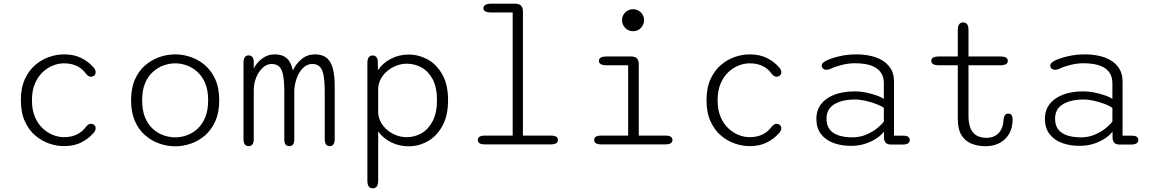

<svg xmlns="http://www.w3.org/2000/svg" viewBox="-20 -782 6230 1040"><path d="M326 9.5Q288 9.5 247.2 -4.2Q206.5 -18 171.5 -47.5Q136.5 -77 114.8 -124.5Q93 -172 93 -239Q93 -306 114.8 -353.5Q136.5 -401 171.5 -430.5Q206.5 -460 247.2 -473.8Q288 -487.5 326 -487.5Q381 -487.5 419.8 -468Q458.5 -448.5 483 -420.5Q491 -413 494.5 -405.5Q498 -398 498 -391Q498 -379.5 490.2 -373Q482.5 -366.5 473 -366.5Q464.5 -366.5 457.5 -371.2Q450.5 -376 443.5 -385.5Q425 -411 395.5 -425Q366 -439 326 -439Q297 -439 266.8 -427Q236.5 -415 210.5 -390.5Q184.5 -366 168.8 -328.2Q153 -290.5 153 -239Q153 -187.5 168.8 -149.8Q184.5 -112 210.5 -87.5Q236.5 -63 266.8 -51Q297 -39 326 -39Q366 -39 395.5 -53.2Q425 -67.5 443.5 -92.5Q450.5 -101.5 457.5 -106.5Q464.5 -111.5 473 -111.5Q482.5 -111.5 490.2 -105.2Q498 -99 498 -87.5Q498 -80 494.2 -72.5Q490.5 -65 483 -58Q458.5 -30 419.8 -10.2Q381 9.5 326 9.5Z M929 10.5Q886 10.5 844 -4Q802 -18.5 766.8 -48.8Q731.5 -79 710.8 -126.2Q690 -173.5 690 -239Q690 -304.5 710.8 -351.5Q731.5 -398.5 766.8 -428.5Q802 -458.5 844 -473Q886 -487.5 929 -487.5Q971.5 -487.5 1013.8 -473Q1056 -458.5 1090.8 -428.5Q1125.5 -398.5 1146.5 -351.5Q1167.5 -304.5 1167.5 -239Q1167.5 -173.5 1146.5 -126.2Q1125.5 -79 1090.8 -48.8Q1056 -18.5 1013.8 -4Q971.5 10.5 929 10.5ZM929 -38Q959.5 -38 990.8 -48.8Q1022 -59.5 1048.5 -83.2Q1075 -107 1091.2 -145.2Q1107.5 -183.5 1107.5 -239Q1107.5 -293.5 1091.2 -331.5Q1075 -369.5 1048.5 -393.2Q1022 -417 990.8 -428Q959.5 -439 929 -439Q898.5 -439 867 -428Q835.5 -417 808.8 -393.2Q782 -369.5 766 -331.5Q750 -293.5 750 -239Q750 -183.5 766 -145.2Q782 -107 808.8 -83.2Q835.5 -59.5 867 -48.8Q898.5 -38 929 -38Z M1547 9.5Q1535 9.5 1527.5 1.5Q1520 -6.5 1520 -27V-283Q1520 -340 1513.8 -373.2Q1507.5 -406.5 1492.5 -421Q1477.5 -435.5 1451.5 -435.5Q1424 -435.5 1402 -414.2Q1380 -393 1367.2 -360.8Q1354.5 -328.5 1354.5 -294.5V-29Q1354.5 9.5 1327 9.5Q1299 9.5 1299 -29V-442Q1299 -482 1327 -482Q1339 -482 1346.8 -473Q1354.5 -464 1354.5 -446V-411Q1370 -442.5 1400 -465Q1430 -487.5 1468 -487.5Q1509 -487.5 1532.8 -466.8Q1556.5 -446 1566.5 -400.5Q1584 -437.5 1614.5 -462.5Q1645 -487.5 1686.5 -487.5Q1743.5 -487.5 1768.2 -446.5Q1793 -405.5 1793 -315V-29Q1793 9.5 1766 9.5Q1739 9.5 1739 -29V-283Q1739 -340 1732.8 -373.2Q1726.5 -406.5 1711.8 -421Q1697 -435.5 1671 -435.5Q1643 -435.5 1621 -413.5Q1599 -391.5 1586.5 -356.5Q1574 -321.5 1574 -282.5V-27Q1574 -6.5 1566.5 1.5Q1559 9.5 1547 9.5Z M1970 -440.5Q1970 -481.5 1999 -481.5Q2010.5 -481.5 2018 -473.5Q2025.5 -465.5 2026.5 -449.5L2027 -401.5Q2053 -440.5 2097.2 -463.5Q2141.5 -486.5 2193 -486.5Q2248 -486.5 2296.8 -459.8Q2345.5 -433 2376.2 -378Q2407 -323 2407 -239Q2407 -155.5 2376.2 -99.8Q2345.5 -44 2296.8 -16.8Q2248 10.5 2193 10.5Q2142 10.5 2098.2 -11.5Q2054.5 -33.5 2028.5 -70V197Q2028.5 238 1999 238Q1970 238 1970 197ZM2028.5 -166.5Q2033 -129 2056 -100Q2079 -71 2113 -55Q2147 -39 2183 -39Q2226.5 -39 2263.8 -60.5Q2301 -82 2324 -126.8Q2347 -171.5 2347 -239Q2347 -308.5 2324 -352Q2301 -395.5 2263.8 -416.2Q2226.5 -437 2183 -437Q2147 -437 2112.8 -420.2Q2078.5 -403.5 2055.2 -374Q2032 -344.5 2028.5 -305.5Z M2606 0Q2586.5 0 2577.2 -6.2Q2568 -12.5 2568 -23.5Q2568 -35.5 2577.2 -41.5Q2586.5 -47.5 2606 -47.5H2757V-714.5H2640Q2619.5 -714.5 2609 -720.5Q2598.5 -726.5 2598.5 -738Q2598.5 -749 2609 -755.5Q2619.5 -762 2640 -762H2771.5Q2791.5 -762 2802 -751.5Q2812.5 -741 2812.5 -720.5V-47.5H2964Q2983.5 -47.5 2992.8 -41.5Q3002 -35.5 3002 -23.5Q3002 -12.5 2992.8 -6.2Q2983.5 0 2964 0Z M3236.5 -47.5H3382.5V-428.5H3264Q3244 -428.5 3234 -434.8Q3224 -441 3224 -452.5Q3224 -463.5 3234 -469.8Q3244 -476 3264 -476H3399Q3440 -476 3440 -435V-47.5H3584Q3603.5 -47.5 3613 -41.5Q3622.5 -35.5 3622.5 -23.5Q3622.5 -12.5 3613 -6.2Q3603.5 0 3584 0H3236.5Q3216.5 0 3207.5 -6.2Q3198.5 -12.5 3198.5 -23.5Q3198.5 -35.5 3207.5 -41.5Q3216.5 -47.5 3236.5 -47.5ZM3349.5 -673Q3349.5 -689.5 3357.5 -703Q3365.5 -716.5 3379 -724.2Q3392.5 -732 3409 -732Q3425.5 -732 3439 -724.2Q3452.5 -716.5 3460.5 -703Q3468.5 -689.5 3468.5 -673Q3468.5 -656.5 3460.5 -642.8Q3452.5 -629 3439 -621Q3425.5 -613 3409 -613Q3392.5 -613 3379 -621Q3365.5 -629 3357.5 -642.8Q3349.5 -656.5 3349.5 -673Z M4040 9.5Q4002 9.5 3961.2 -4.2Q3920.5 -18 3885.5 -47.5Q3850.5 -77 3828.8 -124.5Q3807 -172 3807 -239Q3807 -306 3828.8 -353.5Q3850.5 -401 3885.5 -430.5Q3920.5 -460 3961.2 -473.8Q4002 -487.5 4040 -487.5Q4095 -487.5 4133.8 -468Q4172.5 -448.5 4197 -420.5Q4205 -413 4208.5 -405.5Q4212 -398 4212 -391Q4212 -379.5 4204.2 -373Q4196.5 -366.5 4187 -366.5Q4178.5 -366.5 4171.5 -371.2Q4164.5 -376 4157.5 -385.5Q4139 -411 4109.5 -425Q4080 -439 4040 -439Q4011 -439 3980.8 -427Q3950.5 -415 3924.5 -390.5Q3898.5 -366 3882.8 -328.2Q3867 -290.5 3867 -239Q3867 -187.5 3882.8 -149.8Q3898.5 -112 3924.5 -87.5Q3950.5 -63 3980.8 -51Q4011 -39 4040 -39Q4080 -39 4109.5 -53.2Q4139 -67.5 4157.5 -92.5Q4164.5 -101.5 4171.5 -106.5Q4178.5 -111.5 4187 -111.5Q4196.5 -111.5 4204.2 -105.2Q4212 -99 4212 -87.5Q4212 -80 4208.2 -72.5Q4204.5 -65 4197 -58Q4172.5 -30 4133.8 -10.2Q4095 9.5 4040 9.5Z M4807 1Q4787.5 1 4778.8 -7.8Q4770 -16.5 4768.5 -32L4768 -69Q4757.5 -54 4732.8 -36Q4708 -18 4671.5 -5Q4635 8 4589.5 8Q4536 8 4493.5 -8Q4451 -24 4426.5 -56.5Q4402 -89 4402 -138.5Q4402 -185.5 4428 -218.8Q4454 -252 4500.8 -269.5Q4547.5 -287 4609 -287Q4641 -287 4673.2 -280.2Q4705.5 -273.5 4731 -264Q4756.5 -254.5 4767.5 -246.5V-330Q4767.5 -364.5 4753.2 -386.2Q4739 -408 4715.8 -419.5Q4692.5 -431 4665.2 -435.2Q4638 -439.5 4611.5 -439.5Q4577.5 -439.5 4541 -430.5Q4504.5 -421.5 4481.5 -410.5Q4474.5 -407 4468.2 -405.5Q4462 -404 4457 -404Q4445.5 -404 4438.2 -410.5Q4431 -417 4431 -426.5Q4431 -435.5 4438.5 -442.2Q4446 -449 4458 -455Q4484.5 -467.5 4527.5 -477.5Q4570.5 -487.5 4620 -487.5Q4654.5 -487.5 4690.2 -480.5Q4726 -473.5 4755.8 -456.8Q4785.5 -440 4804 -411.5Q4822.5 -383 4822.5 -340V-47H4874.5Q4891 -47 4899.5 -40.8Q4908 -34.5 4908 -23.5Q4908 -12.5 4899 -5.8Q4890 1 4869 1ZM4767.5 -197.5Q4755 -207.5 4728 -218Q4701 -228.5 4669.8 -235.8Q4638.5 -243 4612.5 -243Q4541.5 -243 4499.2 -217.2Q4457 -191.5 4457 -139.5Q4457 -101.5 4475.5 -79.2Q4494 -57 4525.8 -47.5Q4557.5 -38 4596.5 -38Q4638 -38 4672.8 -53Q4707.5 -68 4732.2 -88.2Q4757 -108.5 4767.5 -124Z M5065 -428.5Q5024.5 -428.5 5024.5 -452.5Q5024.5 -476 5065 -476H5168V-619.5Q5168 -660.5 5197.5 -660.5Q5226 -660.5 5226 -619.5V-476H5398.5Q5439 -476 5439 -452.5Q5439 -428.5 5398.5 -428.5H5226V-154.5Q5226 -109.5 5238.8 -83.2Q5251.5 -57 5273.2 -46.2Q5295 -35.5 5322.5 -35.5Q5364.5 -35.5 5389.2 -61Q5414 -86.5 5416.5 -138Q5418 -150 5423.5 -158.2Q5429 -166.5 5441.5 -166.5Q5454.5 -166.5 5459.8 -158Q5465 -149.5 5465 -134.5Q5465 -89.5 5446 -57Q5427 -24.5 5394 -7.2Q5361 10 5319 10Q5277.5 10 5243 -3.5Q5208.5 -17 5188.2 -49.5Q5168 -82 5168 -139.5V-428.5Z M6045 1Q6025.5 1 6016.8 -7.8Q6008 -16.5 6006.5 -32L6006 -69Q5995.5 -54 5970.8 -36Q5946 -18 5909.5 -5Q5873 8 5827.5 8Q5774 8 5731.5 -8Q5689 -24 5664.5 -56.5Q5640 -89 5640 -138.5Q5640 -185.5 5666 -218.8Q5692 -252 5738.8 -269.5Q5785.5 -287 5847 -287Q5879 -287 5911.2 -280.2Q5943.5 -273.5 5969 -264Q5994.5 -254.5 6005.5 -246.5V-330Q6005.5 -364.5 5991.2 -386.2Q5977 -408 5953.8 -419.5Q5930.5 -431 5903.2 -435.2Q5876 -439.5 5849.5 -439.5Q5815.5 -439.5 5779 -430.5Q5742.5 -421.5 5719.5 -410.5Q5712.5 -407 5706.2 -405.5Q5700 -404 5695 -404Q5683.5 -404 5676.2 -410.5Q5669 -417 5669 -426.5Q5669 -435.5 5676.5 -442.2Q5684 -449 5696 -455Q5722.5 -467.5 5765.5 -477.5Q5808.5 -487.5 5858 -487.5Q5892.5 -487.5 5928.2 -480.5Q5964 -473.5 5993.8 -456.8Q6023.5 -440 6042 -411.5Q6060.5 -383 6060.5 -340V-47H6112.5Q6129 -47 6137.5 -40.8Q6146 -34.5 6146 -23.5Q6146 -12.5 6137 -5.8Q6128 1 6107 1ZM6005.5 -197.5Q5993 -207.5 5966 -218Q5939 -228.5 5907.8 -235.8Q5876.5 -243 5850.5 -243Q5779.5 -243 5737.2 -217.2Q5695 -191.5 5695 -139.5Q5695 -101.5 5713.5 -79.2Q5732 -57 5763.8 -47.5Q5795.5 -38 5834.5 -38Q5876 -38 5910.8 -53Q5945.5 -68 5970.2 -88.2Q5995 -108.5 6005.5 -124Z"/></svg>

Font: Sono ExtraLight Monospace Light
Style: Regular
Weight: 300
Version: Version 2.112